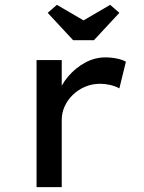

<svg xmlns="http://www.w3.org/2000/svg" viewBox="-20 -773 594 793"><path d="M131 0V-525H235V-350L217 -376Q230 -420 261 -456.5Q292 -493 332 -514.5Q372 -536 415 -536Q440 -536 463.5 -531Q487 -526 500 -518L473 -408Q457 -417 435.5 -422Q414 -427 394 -427Q360 -427 331 -414.5Q302 -402 280.5 -381Q259 -360 247 -333.5Q235 -307 235 -278V0ZM282 -607 177 -720 215 -753 340 -680H310L435 -753L473 -720L368 -607Z"/></svg>

Font: Lexend Exa
Style: Regular
Weight: 400
Designer: Bonnie Shaver-Troup, Thomas Jockin
Foundry: Lexend
Version: Version 1.007